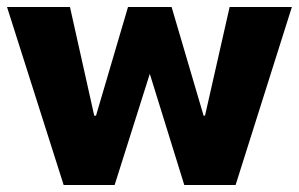

<svg xmlns="http://www.w3.org/2000/svg" viewBox="-23 -526 850 546"><path d="M158 0 -3 -506H176L245 -197H250L341 -506H465L556 -197H560L630 -506H807L647 0H501L403 -316L303 0Z"/></svg>

Font: Nunito Sans 7pt SemiCondensed Black
Style: Regular
Weight: 900
Width: 4
Designer: Vernon Adams
Foundry: Vernon Adams
Version: Version 3.101;gftools[0.9.27]